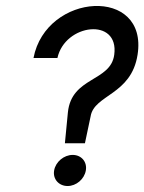

<svg xmlns="http://www.w3.org/2000/svg" viewBox="-20 -611 483 642"><path d="M92 -417H172C197 -532 379 -554 362 -428C350 -337 219 -355 207 -235L197 -132H264L283 -222C295 -295 419 -293 440 -428C476 -657 134 -637 92 -417ZM161 -41C156 -12 177 11 206 11C235 11 262 -12 267 -41C272 -70 252 -93 223 -93C194 -93 166 -70 161 -41Z"/></svg>

Font: Charger Sport
Style: Obl
Weight: 400
Designer: Jasper
Foundry: Cannot Into Space Fonts
Version: Version 1.1